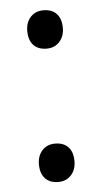

<svg xmlns="http://www.w3.org/2000/svg" viewBox="-45 -561 317 600"><g transform="rotate(-5 114.0 -260.5)"><path d="M114.1 8.7Q87.4 8.7 72.8 -7Q58.2 -22.7 58.2 -51.6Q58.2 -78.1 73.5 -94.9Q88.9 -111.7 113.9 -111.7Q140.6 -111.7 155.2 -96.1Q169.8 -80.5 169.8 -51.7Q169.8 -25.3 154.5 -8.3Q139.1 8.7 114.1 8.7ZM114.1 -409.6Q87.4 -409.6 72.8 -425.3Q58.2 -440.9 58.2 -469.9Q58.2 -496.4 73.5 -513.2Q88.9 -529.9 113.9 -529.9Q140.6 -529.9 155.2 -514.3Q169.8 -498.7 169.8 -469.9Q169.8 -443.5 154.5 -426.6Q139.1 -409.6 114.1 -409.6Z"/></g></svg>

Font: Lexend Medium
Style: Regular
Weight: 500
Designer: Bonnie Shaver-Troup, Thomas Jockin
Foundry: Lexend
Version: Version 1.005